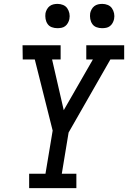

<svg xmlns="http://www.w3.org/2000/svg" viewBox="-20 -968 659 988"><path d="M130 0V-74H214L251 -296L159 -662H97L96 -735H292V-662H248L308 -401L458 -662H424V-735H619V-662H548L333 -286L298 -74H373V0ZM505 -823Q490 -823 476.5 -828Q463 -833 455 -844.5Q447 -856 444.5 -870.5Q442 -885 444 -900Q446 -910 451.5 -920Q457 -930 465.5 -936.5Q474 -943 484.5 -945.5Q495 -948 506 -948Q521 -948 534.5 -942.5Q548 -937 556 -925.5Q564 -914 567 -899.5Q570 -885 567 -870Q565 -860 559.5 -850Q554 -840 545.5 -833.5Q537 -827 526.5 -825Q516 -823 505 -823ZM275 -823Q260 -823 246.5 -828Q233 -833 225 -844.5Q217 -856 214.5 -870.5Q212 -885 214 -900Q216 -910 221.5 -920Q227 -930 235.5 -936.5Q244 -943 254.5 -945.5Q265 -948 276 -948Q291 -948 304.5 -942.5Q318 -937 326 -925.5Q334 -914 337 -899.5Q340 -885 337 -870Q335 -860 329.5 -850Q324 -840 315.5 -833.5Q307 -827 296.5 -825Q286 -823 275 -823Z"/></svg>

Font: Iosevka Etoile
Style: Italic
Weight: 400
Italic angle: -9°
Designer: Belleve Invis
Foundry: Belleve Invis
Version: Version 22.1.2; ttfautohint (v1.8.4)